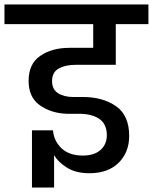

<svg xmlns="http://www.w3.org/2000/svg" viewBox="-52 -760 684 859"><path d="M287 -470C287 -470 466 -470 466 -470C466 -470 466 -652 466 -652C466 -652 612 -652 612 -652C612 -652 612 -740 612 -740C612 -740 -32 -740 -32 -740C-32 -740 -32 -652 -32 -652C-32 -652 365 -652 365 -652C365 -652 365 -546 365 -546C365 -546 259 -546 259 -546C259 -546 259 -546 259 -546C206 -546 163 -534 128 -510C93 -486 76 -449 76 -398C76 -398 76 -398 76 -398C76 -350 92 -314 125 -290C158 -266 198 -253 245 -251C245 -251 301 -251 301 -251C301 -251 301 -251 301 -251C338 -251 368 -244 391 -229C414 -214 426 -189 426 -155C426 -155 426 -155 426 -155C426 -129 417 -107 399 -90C380 -73 354 -64 319 -64C319 -64 319 -64 319 -64C280 -64 248 -74 225 -95C202 -116 188 -143 185 -177C185 -177 91 -177 91 -177C91 -177 91 79 91 79C91 79 190 79 190 79C190 79 190 -66 190 -66C190 -66 190 -66 190 -66C201 -47 219 -28 246 -11C272 6 306 15 348 15C348 15 348 15 348 15C404 15 448 -1 479 -32C510 -63 526 -103 526 -152C526 -152 526 -152 526 -152C526 -213 506 -258 467 -285C428 -312 379 -326 320 -326C320 -326 276 -326 276 -326C276 -326 276 -326 276 -326C248 -326 225 -332 208 -343C190 -354 181 -372 181 -397C181 -397 181 -397 181 -397C181 -424 191 -443 212 -454C232 -465 257 -470 287 -470Z"/></svg>

Font: Girnar Poppins
Style: Medium
Weight: 500
Designer: Ninad Kale (Devanagari), Jonny Pinhorn (Latin)
Foundry: Indian Type Foundry
Version: ""